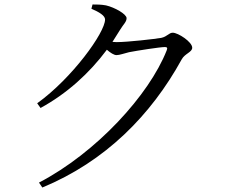

<svg xmlns="http://www.w3.org/2000/svg" viewBox="-20 -791 1040 857"><path d="M154 24 169 46C451 -71 654 -277 791 -526C805 -552 838 -558 838 -578C838 -604 775 -645 751 -645C734 -645 727 -628 700 -622C672 -617 549 -603 501 -603L482 -604L516 -658C531 -683 545 -693 545 -710C545 -728 492 -758 453 -767C431 -771 411 -771 393 -771L388 -752C423 -737 449 -721 449 -704C449 -646 302 -442 146 -330L161 -309C278 -373 378 -463 457 -569C473 -555 489 -545 500 -545C514 -545 535 -553 556 -558C592 -565 694 -581 716 -581C725 -581 729 -578 724 -566C646 -368 411 -110 154 24Z"/></svg>

Font: Noto Serif CJK TC
Style: Regular
Weight: 400
Designer: Ryoko NISHIZUKA 西塚涼子 (kana & ideographs); Frank Grießhammer (Latin, Greek & Cyrillic); Wenlong ZHANG 张文龙 (bopomofo); San
Foundry: Adobe
Version: Version 2.001;hotconv 1.1.0;makeotfexe 2.6.0